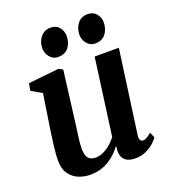

<svg xmlns="http://www.w3.org/2000/svg" viewBox="-143 -884 885 999"><g transform="rotate(-20 300.0 -385.0)"><path d="M186 10Q154 10 123.5 -2Q93 -14 72.8 -41.5Q52.5 -69 52 -116Q52 -133.5 53.8 -154.5Q55.5 -175.5 58.2 -198.8Q61 -222 64.5 -245.8Q68 -269.5 71 -291.5L99 -474L41 -507.5L48 -547L217 -565L240 -553L206.5 -289Q204 -267.5 201 -245.8Q198 -224 195.2 -204Q192.5 -184 190.8 -166.8Q189 -149.5 189 -136.5Q189 -109.5 195 -93.8Q201 -78 213 -71.2Q225 -64.5 243 -64.5Q265 -64.5 286.5 -74.8Q308 -85 326.5 -101.2Q345 -117.5 359 -135.5L416.5 -560.5H550.5L487 -100.5Q484.5 -81.5 489.8 -72.8Q495 -64 505 -64Q514 -64 524 -69.5Q534 -75 552 -89.5L565 -59Q560 -50.5 542.8 -34Q525.5 -17.5 498.5 -3.8Q471.5 10 436.5 10Q399.5 10 381.2 -5.2Q363 -20.5 360.5 -46.5Q360 -49 360 -53.2Q360 -57.5 360.2 -62.5Q360.5 -67.5 361.2 -72.8Q362 -78 362.5 -82.5L360.5 -83.5Q347.5 -66.5 330.5 -49.8Q313.5 -33 292 -19.5Q270.5 -6 244.2 2Q218 10 186 10ZM236.5 -623Q210.5 -623 192.5 -645Q174.5 -667 175 -695Q176 -730.5 196.5 -755.5Q217 -780.5 251.5 -780.5Q283 -780.5 299.8 -759.2Q316.5 -738 316.5 -711.5Q316.5 -675 296.8 -649Q277 -623 236.5 -623ZM442 -623Q416 -623 398 -645Q380 -667 380.5 -695Q381.5 -730.5 401.5 -755.5Q421.5 -780.5 457 -780.5Q488 -780.5 505.2 -759.2Q522.5 -738 522 -711.5Q521.5 -675 501.8 -649Q482 -623 442 -623Z"/></g></svg>

Font: Merriweather 24pt
Style: Bold Italic
Weight: 700
Italic angle: -7.8°
Designer: Eben Sorkin
Foundry: Eben Sorkin
Version: Version 2.101